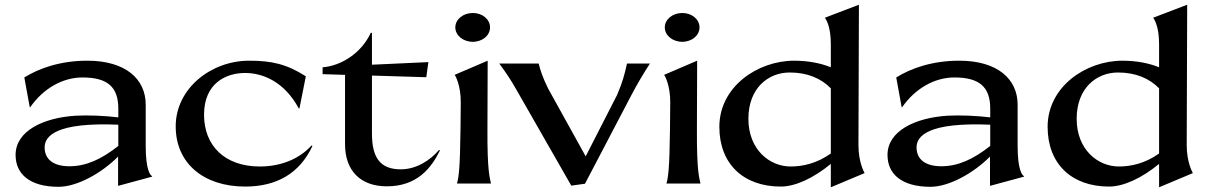

<svg xmlns="http://www.w3.org/2000/svg" viewBox="-20 -777 5122 813"><path d="M480 10 624 -29V-31C616 -35 597 -58 597 -159V-334C597 -442 512 -520 350 -520C234 -520 144 -487 83 -449L106 -323H108C162 -401 244 -449 329 -449C434 -449 481 -410 481 -317V-280C424 -287 352 -290 299 -287C162 -278 46 -222 46 -121C46 -40 106 14 228 14C308 14 413 -46 480 -114ZM169 -153C169 -202 220 -260 481 -249V-159C410 -103 345 -73 274 -73C204 -73 169 -104 169 -153Z M1245 -318H1248L1275 -454C1193 -506 1130 -520 1035 -520C873 -520 724 -402 724 -242C724 -85 843 13 1018 13C1152 13 1249 -43 1303 -159L1299 -161C1245 -101 1165 -72 1080 -72C932 -72 844 -160 844 -291C844 -425 937 -468 1018 -468C1094 -468 1185 -430 1245 -318Z M1346 -492V-463L1441 -460V-166C1441 -54 1507 12 1618 12C1746 12 1806 -65 1843 -140L1839 -142C1804 -101 1746 -60 1677 -60C1592 -60 1555 -107 1555 -211V-457L1785 -450L1794 -514L1555 -503V-638H1550C1511 -553 1425 -498 1346 -492Z M1915 0H2059C2054 -25 2043 -51 2044 -231L2045 -520L1905 -460C1908 -458 1932 -414 1931 -342L1930 -231C1928 -57 1922 -25 1915 0ZM1982 -600C2023 -600 2055 -627 2055 -661C2055 -695 2023 -722 1982 -722C1941 -722 1908 -695 1908 -661C1908 -627 1941 -600 1982 -600Z M2457 1 2655 -377C2677 -419 2703 -463 2732 -508H2635C2624 -459 2616 -429 2593 -375L2460 -115L2301 -402C2278 -449 2268 -479 2261 -508H2094C2123 -469 2146 -434 2165 -400L2399 9Z M2802 0H2946C2941 -25 2930 -51 2931 -231L2932 -520L2792 -460C2795 -458 2819 -414 2818 -342L2817 -231C2815 -57 2809 -25 2802 0ZM2869 -600C2910 -600 2942 -627 2942 -661C2942 -695 2910 -722 2869 -722C2828 -722 2795 -695 2795 -661C2795 -627 2828 -600 2869 -600Z M3615 -163 3617 -757 3473 -702C3485 -684 3498 -652 3498 -588V-492C3457 -509 3403 -520 3343 -520C3188 -520 3026 -410 3026 -240C3026 -82 3129 13 3286 13C3348 13 3425 -23 3498 -83V16L3641 -44C3638 -50 3615 -91 3615 -163ZM3149 -274C3149 -404 3233 -470 3324 -470C3399 -470 3457 -445 3498 -403V-127C3439 -85 3379 -72 3328 -72C3238 -72 3149 -144 3149 -274Z M4172 10 4316 -29V-31C4308 -35 4289 -58 4289 -159V-334C4289 -442 4204 -520 4042 -520C3926 -520 3836 -487 3775 -449L3798 -323H3800C3854 -401 3936 -449 4021 -449C4126 -449 4173 -410 4173 -317V-280C4116 -287 4044 -290 3991 -287C3854 -278 3738 -222 3738 -121C3738 -40 3798 14 3920 14C4000 14 4105 -46 4172 -114ZM3861 -153C3861 -202 3912 -260 4173 -249V-159C4102 -103 4037 -73 3966 -73C3896 -73 3861 -104 3861 -153Z M5005 -163 5007 -757 4863 -702C4875 -684 4888 -652 4888 -588V-492C4847 -509 4793 -520 4733 -520C4578 -520 4416 -410 4416 -240C4416 -82 4519 13 4676 13C4738 13 4815 -23 4888 -83V16L5031 -44C5028 -50 5005 -91 5005 -163ZM4539 -274C4539 -404 4623 -470 4714 -470C4789 -470 4847 -445 4888 -403V-127C4829 -85 4769 -72 4718 -72C4628 -72 4539 -144 4539 -274Z"/></svg>

Font: Coconat Demi
Style: Regular
Weight: 400
Designer: Sara Lavazza
Foundry: Collletttivo
Version: Version 1.000;Glyphs 3.2 (3217)